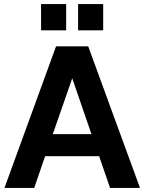

<svg xmlns="http://www.w3.org/2000/svg" viewBox="-20 -929 714 949"><path d="M2 0 257 -700H416L672 0H524L470 -157H203L149 0ZM241 -266H432L337 -542ZM366 -779V-909H490V-779ZM183 -779V-909H307V-779Z"/></svg>

Font: Host Grotesk ExtraBold
Style: Regular
Weight: 800
Designer: Doğukan Karapınar
Foundry: Element Type
Version: Version 1.003; ttfautohint (v1.8.4.7-5d5b)